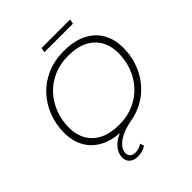

<svg xmlns="http://www.w3.org/2000/svg" viewBox="-277 -1005 1392 1392"><g transform="rotate(-45 419.0 -308.5)"><path d="M325 217Q286 217 262 197Q238 177 238 141Q238 98 272 58Q298 27 351 4Q271 -2 213 -31Q141 -67 104 -132Q67 -197 67 -283Q67 -368 96 -444Q125 -520 179.5 -579Q234 -638 311.5 -671.5Q389 -705 486 -705Q589 -705 661 -669Q733 -633 770 -568Q807 -503 807 -417Q807 -317 767 -229.5Q727 -142 653 -82.5Q579 -23 477 -3Q405 10 361 33Q317 56 297 82.5Q277 109 277 135Q277 158 292 171Q307 184 332 184Q350 184 368.5 178Q387 172 401 162L411 192Q393 204 371.5 210.5Q350 217 325 217ZM392 -42Q475 -42 542 -71.5Q609 -101 656.5 -152.5Q704 -204 729.5 -271.5Q755 -339 755 -415Q755 -488 724 -542.5Q693 -597 632.5 -627.5Q572 -658 482 -658Q399 -658 332 -628.5Q265 -599 217.5 -547.5Q170 -496 144 -428.5Q118 -361 118 -285Q118 -213 149 -158Q180 -103 241 -72.5Q302 -42 392 -42ZM379 -798 386 -834H679L672 -798Z"/></g></svg>

Font: Montserrat Thin Light
Style: Italic
Weight: 300
Italic angle: -11.3°
Version: Version 9.000